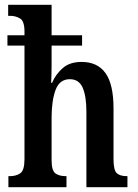

<svg xmlns="http://www.w3.org/2000/svg" viewBox="-20 -780 573 800"><path d="M15 0V-46H21Q47 -46 64.5 -58Q82 -70 82 -117V-590H11V-633H82V-649Q82 -692 63.5 -703Q45 -714 23 -714H14V-760H195V-633H322V-590H195V-514Q195 -491 194.5 -468.5Q194 -446 193 -435H197Q211 -469 240.5 -495.5Q270 -522 320 -522Q386 -522 419.5 -475.5Q453 -429 453 -328V-117Q453 -71 466.5 -58.5Q480 -46 509 -46H511V0H340V-314Q340 -379 324.5 -414.5Q309 -450 271 -450Q228 -450 211.5 -405Q195 -360 195 -291V-112Q195 -69 211 -57.5Q227 -46 254 -46H257V0Z"/></svg>

Font: Noto Serif Tamil ExtraCondensed SemiBold
Style: Italic
Weight: 600
Width: 2
Italic angle: -12°
Designer: Indian Type Foundry, Tom Grace, and the Monotype Design Team
Foundry: Monotype Imaging Inc.
Version: Version 2.003; ttfautohint (v1.8.4.7-5d5b)